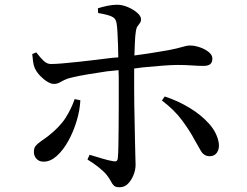

<svg xmlns="http://www.w3.org/2000/svg" viewBox="-20 -767 1040 810"><path d="M484 23Q468 23 461 16.5Q454 10 448.5 -1Q443 -12 431 -28Q418 -44 396 -61.5Q374 -79 349 -94L358 -114Q385 -106 411.5 -98Q438 -90 457 -87Q466 -85 471 -87.5Q476 -90 477 -100Q479 -119 479.5 -154Q480 -189 480.5 -232Q481 -275 481 -317V-391Q481 -413 481 -444Q480 -457 480 -471Q457 -469 431 -466Q390 -460 351 -453.5Q312 -447 283 -440Q264 -436 251.5 -429.5Q239 -423 229.5 -418Q220 -413 207 -413Q195 -413 179.5 -422.5Q164 -432 149.5 -447Q135 -462 127 -479Q122 -490 119.5 -507.5Q117 -525 116 -539L133 -546Q149 -525 164 -510.5Q179 -496 197 -497Q213 -497 243 -499.5Q273 -502 310 -506Q347 -510 384 -514.5Q421 -519 453 -523Q468 -524 479 -525Q479 -550 478 -575Q477 -607 475.5 -632Q474 -657 472 -668Q469 -690 450 -698Q431 -706 394 -712L393 -732Q411 -738 433 -742.5Q455 -747 474 -747Q496 -747 519.5 -737Q543 -727 559 -713Q575 -699 575 -686Q575 -676 570 -669.5Q565 -663 560 -656Q555 -649 553 -634Q550 -615 549 -585Q548 -560 547 -533Q608 -541 647 -548Q699 -556 724.5 -562.5Q750 -569 760.5 -572Q771 -575 781 -575Q801 -575 823 -567.5Q845 -560 860.5 -547.5Q876 -535 876 -520Q876 -504 867 -496.5Q858 -489 839 -489Q815 -489 789.5 -491Q764 -493 729 -493Q705 -493 666 -490Q627 -487 585 -483Q565 -480 546 -478Q546 -464 546 -451V-390Q546 -365 546.5 -328.5Q547 -292 548 -251.5Q549 -211 549.5 -173.5Q550 -136 551 -109Q552 -82 552 -72Q552 -50 543 -28Q534 -6 519.5 8.5Q505 23 484 23ZM865 -108Q841 -108 828 -129.5Q815 -151 802 -175Q781 -215 748 -259.5Q715 -304 663 -343L675 -360Q730 -342 779 -312.5Q828 -283 862 -245Q896 -207 903 -163Q906 -139 895.5 -123.5Q885 -108 865 -108ZM164 -85Q145 -85 134 -97Q123 -109 123 -126Q123 -142 130 -151Q137 -160 150 -169Q163 -178 182 -192Q232 -231 256.5 -269.5Q281 -308 295 -349L319 -344Q317 -302 303.5 -257Q290 -212 268.5 -173Q247 -134 220 -109.5Q193 -85 164 -85Z"/></svg>

Font: Noto Serif HK ExtraLight Medium
Style: Regular
Weight: 500
Version: Version 2.002-H1;hotconv 1.1.0;makeotfexe 2.6.0